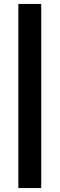

<svg xmlns="http://www.w3.org/2000/svg" viewBox="-20 -760 302 973"><path d="M73 193V-740H189V193Z"/></svg>

Font: Lexend Deca Medium
Style: Regular
Weight: 500
Designer: Bonnie Shaver-Troup, Thomas Jockin
Foundry: Lexend
Version: Version 1.008; ttfautohint (v1.8.4.7-5d5b)